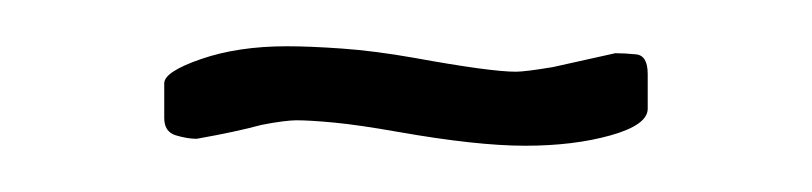

<svg xmlns="http://www.w3.org/2000/svg" viewBox="-20 -234 351 83"><path d="M207 -171Q186 -171 152 -177Q135 -180 124.5 -181Q114 -182 108 -182Q106 -182 102 -181.5Q98 -181 93 -180Q82 -177 65 -174Q61 -174 56 -175.5Q51 -177 51 -183V-198Q51 -203 67 -208.5Q83 -214 104 -214Q114 -214 128 -213Q142 -212 159 -209Q192 -203 203 -203Q205 -203 209 -203.5Q213 -204 219 -205L246 -211Q250 -211 255 -210.5Q260 -210 260 -202V-187Q260 -180 244 -175.5Q228 -171 207 -171Z"/></svg>

Font: Chathura
Style: Regular
Weight: 400
Designer: Appaji Ambarisha Darbha
Foundry: Aditya Fonts
Version: Version 1.001 2016